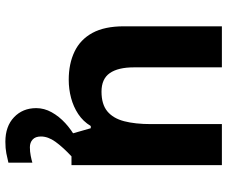

<svg xmlns="http://www.w3.org/2000/svg" viewBox="-84 -502 826 697"><g transform="rotate(90 328.5 -153.0)"><path d="M579 -546V0H465L445 -70H437Q420 -42 393.5 -24.5Q367 -7 335 1.5Q303 10 269 10Q211 10 167 -11Q123 -32 99 -76Q75 -120 75 -190V-546H224V-227Q224 -169 245 -139Q266 -109 312 -109Q358 -109 383.5 -130Q409 -151 419.5 -191Q430 -231 430 -289V-546ZM475 111Q475 131 486 141Q497 151 514 151Q530 151 545 148Q560 145 570 142V229Q554 233 536 236.5Q518 240 494 240Q438 240 405 208.5Q372 177 372 128Q372 99 387 72Q402 45 426.5 22.5Q451 0 482 -17L547 0Q513 32 494 58.5Q475 85 475 111Z"/></g></svg>

Font: Noto Sans Malayalam
Style: Regular
Weight: 400
Designer: Jelle Bosma - Monotype Design Team
Foundry: Monotype Imaging Inc.
Version: Version 2.103